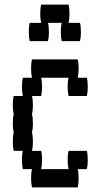

<svg xmlns="http://www.w3.org/2000/svg" viewBox="-20 -820 440 840"><path d="M360 -160Q364 -144 364 -120Q364 -97 360 -80H320Q324 -64 324 -40Q324 -17 320 0H120Q116 -17 116 -40Q116 -64 120 -80H80Q76 -97 76 -120Q76 -144 80 -160H40Q36 -177 36 -200Q36 -224 40 -240Q36 -257 36 -280Q36 -304 40 -320Q36 -337 36 -360Q36 -384 40 -400H80Q76 -417 76 -440Q76 -464 80 -480H120Q116 -497 116 -520Q116 -544 120 -560H320Q324 -544 324 -520Q324 -497 320 -480H360Q364 -464 364 -440Q364 -417 360 -400H280Q276 -417 276 -440Q276 -464 280 -480H160Q164 -464 164 -440Q164 -417 160 -400H120Q124 -384 124 -360Q124 -337 120 -320Q124 -304 124 -280Q124 -257 120 -240Q124 -224 124 -200Q124 -177 120 -160H160Q164 -144 164 -120Q164 -97 160 -80H280Q276 -97 276 -120Q276 -144 280 -160ZM334 -680Q334 -657 330 -640H250Q246 -657 246 -680Q246 -704 250 -720H190Q194 -704 194 -680Q194 -657 190 -640H110Q106 -657 106 -680Q106 -704 110 -720H160Q156 -737 156 -760Q156 -784 160 -800H280Q284 -784 284 -760Q284 -737 280 -720H330Q334 -704 334 -680Z"/></svg>

Font: VT323
Style: Regular
Weight: 400
Monospace: yes
Designer: Peter Hull
Version: Version 2.000